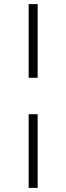

<svg xmlns="http://www.w3.org/2000/svg" viewBox="-20 -750 324 938"><path d="M120 168V-192H164V168ZM120 -370V-730H164V-370Z"/></svg>

Font: Old Standard TT
Style: Regular
Weight: 400
Designer: Alexey Kryukov <alexios@thessalonica.org.ru>
Version: Version 1.0